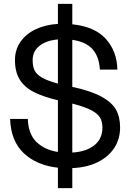

<svg xmlns="http://www.w3.org/2000/svg" viewBox="-20 -854 666 988"><path d="M32 -242H123Q126 -164 167.5 -123.5Q209 -83 278 -72V-338Q202 -356 154 -380.5Q106 -405 81.5 -444.5Q57 -484 57 -545Q57 -598 85.5 -639Q114 -680 164 -703.5Q214 -727 278 -731V-834H352V-729Q468 -717 525 -653.5Q582 -590 584 -496H494Q490 -563 456 -601Q422 -639 352 -649V-407Q449 -386 502.5 -356.5Q556 -327 577 -289.5Q598 -252 598 -198Q598 -138 567.5 -92Q537 -46 481.5 -19Q426 8 352 11V114H278V9Q169 -3 102.5 -65.5Q36 -128 32 -242ZM507 -198Q507 -229 494 -250Q481 -271 447.5 -288Q414 -305 352 -321V-69Q423 -73 465 -106Q507 -139 507 -198ZM148 -545Q148 -513 157.5 -492.5Q167 -472 194.5 -455.5Q222 -439 278 -424V-651Q218 -646 183 -618Q148 -590 148 -545Z"/></svg>

Font: Aspekta Variable
Style: Regular
Weight: 400
Designer: Ivo Dolenc
Version: Version 2.100